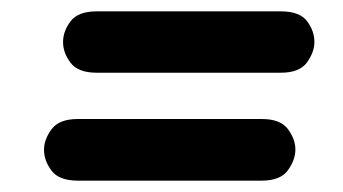

<svg xmlns="http://www.w3.org/2000/svg" viewBox="-20 -495 604 338"><path d="M150 -367Q117.5 -367 104.2 -384.5Q91 -402 91 -421Q91 -440 104.2 -457.5Q117.5 -475 150 -475H474.5Q507.5 -475 520.5 -457.8Q533.5 -440.5 533.5 -421Q533.5 -403.5 520.5 -385.2Q507.5 -367 474.5 -367ZM117 -177Q84 -177 70.8 -194.5Q57.5 -212 57.5 -231.5Q57.5 -249.5 70.8 -267.5Q84 -285.5 117 -285.5H441Q473.5 -285.5 486.8 -267.8Q500 -250 500 -232Q500 -213.5 486.8 -195.2Q473.5 -177 441 -177Z"/></svg>

Font: Edu AU VIC WA NT Hand SemiBold
Style: Regular
Weight: 600
Version: Version 1.001